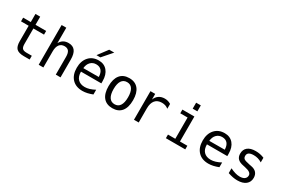

<svg xmlns="http://www.w3.org/2000/svg" viewBox="72 -1646 3857 2640"><g transform="rotate(30 2000.0 -326.0)"><path d="M263.7 -583V-454.1H432.6V-395.5H263.7V-149.4Q263.7 -98.6 282.7 -79.1Q301.8 -59.6 348.6 -59.6H432.6V0H340.8Q257.8 0 223.1 -33.7Q188.5 -67.4 188.5 -149.4V-395.5H67.4V-454.1H188.5V-583Z M922.9 -281.2V0H847.7V-281.2Q847.7 -341.8 826.2 -370.6Q804.7 -399.4 758.8 -399.4Q707 -399.4 678.7 -362.8Q650.4 -326.2 650.4 -255.9V0H576.2V-630.9H650.4V-385.7Q670.9 -424.8 704.6 -444.8Q738.3 -464.8 785.2 -464.8Q854.5 -464.8 888.7 -419.4Q922.9 -374 922.9 -281.2Z M1450.2 -245.1V-209H1127V-207Q1127 -131.8 1166 -91.3Q1205.1 -50.8 1275.4 -50.8Q1311.5 -50.8 1350.1 -62.5Q1388.7 -74.2 1432.6 -97.7V-22.5Q1390.6 -5.9 1351.1 2.9Q1311.5 11.7 1274.4 11.7Q1168.9 11.7 1109.4 -51.8Q1049.8 -115.2 1049.8 -226.6Q1049.8 -335 1107.9 -399.9Q1166 -464.8 1263.7 -464.8Q1350.6 -464.8 1400.4 -405.8Q1450.2 -346.7 1450.2 -245.1ZM1376 -267.6Q1374 -333 1344.7 -367.2Q1315.4 -401.4 1259.8 -401.4Q1207 -401.4 1171.9 -365.7Q1136.7 -330.1 1130.9 -266.6ZM1312.5 -664.1H1392.6L1259.8 -511.7H1198.2Z M1750 -401.4Q1693.4 -401.4 1664.1 -356.9Q1634.8 -312.5 1634.8 -226.6Q1634.8 -140.6 1664.1 -95.7Q1693.4 -50.8 1750 -50.8Q1806.6 -50.8 1835.4 -95.7Q1864.3 -140.6 1864.3 -226.6Q1864.3 -312.5 1835.4 -356.9Q1806.6 -401.4 1750 -401.4ZM1750 -464.8Q1843.8 -464.8 1894 -403.3Q1944.3 -341.8 1944.3 -226.6Q1944.3 -110.4 1894.5 -49.3Q1844.7 11.7 1750 11.7Q1655.3 11.7 1605 -49.3Q1554.7 -110.4 1554.7 -226.6Q1554.7 -341.8 1605 -403.3Q1655.3 -464.8 1750 -464.8Z M2410.2 -360.4Q2386.7 -378.9 2361.8 -387.2Q2336.9 -395.5 2306.6 -395.5Q2237.3 -395.5 2200.7 -351.6Q2164.1 -307.6 2164.1 -225.6V0H2088.9V-454.1H2164.1V-364.3Q2182.6 -413.1 2221.2 -439Q2259.8 -464.8 2312.5 -464.8Q2340.8 -464.8 2364.3 -457.5Q2387.7 -450.2 2410.2 -436.5Z M2711.9 -630.9H2786.1V-536.1H2711.9ZM2595.7 -454.1H2786.1V-57.6H2903.3V0H2595.7V-57.6H2711.9V-395.5H2595.7Z M3450.2 -245.1V-209H3127V-207Q3127 -131.8 3166 -91.3Q3205.1 -50.8 3275.4 -50.8Q3311.5 -50.8 3350.1 -62.5Q3388.7 -74.2 3432.6 -97.7V-22.5Q3390.6 -5.9 3351.1 2.9Q3311.5 11.7 3274.4 11.7Q3168.9 11.7 3109.4 -51.8Q3049.8 -115.2 3049.8 -226.6Q3049.8 -335 3107.9 -399.9Q3166 -464.8 3263.7 -464.8Q3350.6 -464.8 3400.4 -405.8Q3450.2 -346.7 3450.2 -245.1ZM3376 -267.6Q3374 -333 3344.7 -367.2Q3315.4 -401.4 3259.8 -401.4Q3207 -401.4 3171.9 -365.7Q3136.7 -330.1 3130.9 -266.6Z M3891.6 -437.5V-364.3Q3860.4 -383.8 3828.1 -393.1Q3795.9 -402.3 3761.7 -402.3Q3710.9 -402.3 3686 -385.7Q3661.1 -369.1 3661.1 -335.9Q3661.1 -305.7 3679.7 -290.5Q3698.2 -275.4 3772.5 -260.7L3802.7 -254.9Q3858.4 -245.1 3886.7 -213.4Q3915 -181.6 3915 -130.9Q3915 -64.5 3867.7 -26.4Q3820.3 11.7 3734.4 11.7Q3700.2 11.7 3663.6 4.9Q3627 -2 3584 -16.6V-92.8Q3626 -72.3 3664.1 -61Q3702.1 -49.8 3736.3 -49.8Q3786.1 -49.8 3813 -70.3Q3839.8 -90.8 3839.8 -126Q3839.8 -178.7 3740.2 -198.2L3737.3 -199.2L3710 -205.1Q3644.5 -216.8 3615.2 -247.1Q3585.9 -277.3 3585.9 -328.1Q3585.9 -393.6 3629.9 -429.2Q3673.8 -464.8 3755.9 -464.8Q3792 -464.8 3825.7 -458Q3859.4 -451.2 3891.6 -437.5Z"/></g></svg>

Font: BabelStone Coelbren y Beirdd
Style: Regular
Weight: 400
Designer: Andrew West
Foundry: BabelStone
Version: Version 1.00;September 27, 2022